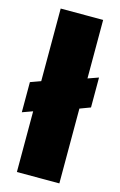

<svg xmlns="http://www.w3.org/2000/svg" viewBox="-116 -793 527 843"><g transform="rotate(15 148.0 -371.5)"><path d="M51 0V-276L4 -259V-396L51 -413V-743H244V-477L292 -494V-358L244 -340V0Z"/></g></svg>

Font: Saira SemiCondensed Black
Style: Regular
Weight: 900
Width: 4
Designer: Hector Gatti with collaboration of the Omnibus-Type team
Foundry: Omnibus-Type
Version: Version 1.101